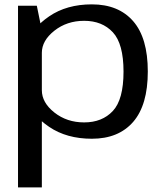

<svg xmlns="http://www.w3.org/2000/svg" viewBox="-20 -616 736 858"><path d="M60.5 221.5H167V-480.5L144.5 -590.5H60.5ZM390.5 4Q509.5 4 575 -71.2Q640.5 -146.5 640.5 -296.5Q640.5 -446.5 575 -521.5Q509.5 -596.5 390.5 -596.5Q278 -596.5 199.8 -543Q121.5 -489.5 121.5 -438L167 -380Q167 -434.5 223 -478.8Q279 -523 356 -523Q436.5 -523 484.2 -471.8Q532 -420.5 532 -296Q532 -171 484.2 -120Q436.5 -69 356 -69Q279 -69 223 -113.2Q167 -157.5 167 -213L121.5 -154Q121.5 -102 199.8 -49Q278 4 390.5 4Z"/></svg>

Font: Anybody SemiExpanded
Style: Regular
Weight: 400
Width: 6
Designer: Tyler Finck
Foundry: Etcetera Type Company
Version: Version 1.113;gftools[0.9.25]